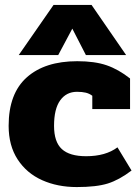

<svg xmlns="http://www.w3.org/2000/svg" viewBox="-20 -743 568 778"><path d="M197 -723H351L491 -520H328L273 -627L216 -520H56ZM15 -233Q15 -364 88.5 -429.5Q162 -495 293 -495Q364 -495 412 -478.5Q460 -462 507 -425V-301H354V-355Q342 -364 327.5 -367.5Q313 -371 292 -371Q249 -371 224 -336.5Q199 -302 199 -233Q199 -168 230.5 -139Q262 -110 329 -110Q408 -110 456 -146L513 -52Q463 -14 417 0.5Q371 15 291 15Q213 15 150.5 -13Q88 -41 51.5 -97Q15 -153 15 -233Z"/></svg>

Font: Pridi
Style: Bold
Weight: 700
Designer: Katatrad Team
Foundry: CadsonDemak
Version: Version 1.001